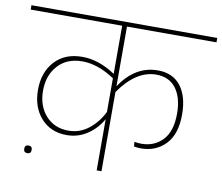

<svg xmlns="http://www.w3.org/2000/svg" viewBox="-88 -773 1001 864"><g transform="rotate(10 412.5 -340.5)"><path d="M428 -661V-388Q496 -491 600 -491Q668 -491 704.5 -444Q741 -397 741 -314Q741 -224 697 -178Q653 -132 585 -132Q570 -132 553 -135L551 -156Q568 -153 583 -153Q642 -153 680 -193Q718 -233 718 -314Q718 -387 686.5 -429Q655 -471 596 -471Q504 -471 428 -362V0H406V-234Q380 -188 338 -160.5Q296 -133 245 -133Q172 -133 127.5 -182.5Q83 -232 83 -312Q83 -392 129 -442Q175 -492 254 -492Q330 -492 406 -441V-661H-12V-681H837V-661ZM249 -154Q301 -154 341.5 -186Q382 -218 406 -267V-421Q329 -472 258 -472Q188 -472 147 -427Q106 -382 106 -312Q106 -242 145.5 -198Q185 -154 249 -154ZM102 -40Q102 -22 85 -22Q68 -22 68 -40Q68 -57 85 -57Q102 -57 102 -40Z"/></g></svg>

Font: FiraGO Thin
Style: Regular
Weight: 100
Designer: bBox Type
Foundry: bBox Type GmbH
Version: Version 1.001;PS 001.001;hotconv 1.0.88;makeotf.lib2.5.64775